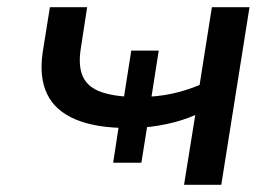

<svg xmlns="http://www.w3.org/2000/svg" viewBox="-20 -511 774 531"><path d="M489 0 520 -193Q484 -177 441.5 -168Q399 -159 356 -157L390 -180L371 -61H293L311 -179L333 -157Q246 -157 189.5 -180.5Q133 -204 110.5 -250.5Q88 -297 98 -366L118 -491H221L203 -374Q196 -326 210 -297.5Q224 -269 260 -256.5Q296 -244 350 -243L321 -231L343 -371H419L397 -231L371 -243Q413 -243 453.5 -251.5Q494 -260 532 -276L566 -491H670L592 0Z"/></svg>

Font: Nunito Sans 10pt Expanded Medium
Style: Italic
Weight: 500
Width: 7
Italic angle: -9°
Designer: Vernon Adams
Foundry: Vernon Adams
Version: Version 3.101;gftools[0.9.27]